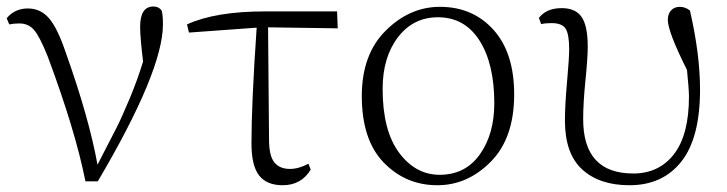

<svg xmlns="http://www.w3.org/2000/svg" viewBox="-20 -542 2180 576"><path d="M7.8 -468.8 0 -487.3Q24.4 -516.6 63.5 -516.6Q101.6 -516.6 127 -487.3Q152.3 -458 176.8 -385.7Q247.1 -188.5 272.5 -47.9Q314.5 -128.9 329.6 -158.7Q344.7 -188.5 368.7 -245.6Q392.6 -302.7 409.2 -357.4Q400.4 -429.7 400.4 -461.9Q400.4 -522.5 440.4 -522.5Q456.1 -522.5 464.8 -510.7Q468.8 -498 468.8 -468.8Q468.8 -329.1 273.4 2H236.3Q206.1 -150.4 123 -373Q99.6 -431.6 82.5 -451.7Q65.4 -471.7 38.1 -471.7Q21.5 -471.7 7.8 -468.8Z M784.2 -460 787.1 -124Q787.1 -74.2 803.2 -54.7Q819.3 -35.2 849.6 -35.2Q876 -35.2 905.3 -50.8L912.1 -33.2Q883.8 13.7 828.1 13.7Q780.3 13.7 757.3 -15.6Q734.4 -44.9 734.4 -112.3Q734.4 -232.4 750 -459L546.9 -444.3L541 -468.8Q626 -507.8 775.4 -507.8H991.2L993.2 -457Z M1292 13.7Q1197.3 13.7 1131.3 -54.2Q1065.4 -122.1 1065.4 -253.9Q1065.4 -378.9 1137.2 -450.2Q1209 -521.5 1299.8 -521.5Q1398.4 -521.5 1460.4 -452.6Q1522.5 -383.8 1522.5 -258.8Q1522.5 -127.9 1452.6 -57.1Q1382.8 13.7 1292 13.7ZM1298.8 -17.6Q1376 -17.6 1419.4 -78.6Q1462.9 -139.6 1462.9 -232.4Q1462.9 -350.6 1418.5 -420.4Q1374 -490.2 1293.9 -490.2Q1219.7 -490.2 1173.8 -430.2Q1127.9 -370.1 1127.9 -275.4Q1127.9 -150.4 1177.2 -84Q1226.6 -17.6 1298.8 -17.6Z M1603.5 -469.7 1596.7 -488.3Q1619.1 -517.6 1665 -517.6Q1707 -517.6 1725.1 -490.7Q1743.2 -463.9 1743.2 -402.3Q1743.2 -368.2 1736.3 -300.3Q1729.5 -232.4 1729.5 -184.6Q1729.5 -21.5 1879.9 -21.5Q1957 -21.5 2002 -79.6Q2046.9 -137.7 2046.9 -252.9Q2046.9 -273.4 2041 -332Q1983.4 -447.3 1983.4 -482.4Q1983.4 -500 1993.2 -510.7Q2002.9 -521.5 2019.5 -521.5Q2035.2 -521.5 2049.8 -510.7Q2080.1 -378.9 2080.1 -273.4Q2080.1 -127.9 2023.9 -57.1Q1967.8 13.7 1868.2 13.7Q1778.3 13.7 1726.6 -33.7Q1674.8 -81.1 1674.8 -179.7Q1674.8 -226.6 1681.2 -297.4Q1687.5 -368.2 1687.5 -394.5Q1687.5 -439.5 1676.8 -456.1Q1666 -472.7 1634.8 -472.7Q1616.2 -472.7 1603.5 -469.7Z"/></svg>

Font: GenYoMin TW TTF ExtraLight
Style: Regular
Weight: 250
Version: Version 1.300